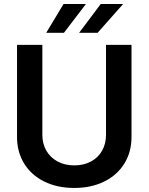

<svg xmlns="http://www.w3.org/2000/svg" viewBox="-20 -932 745 963"><path d="M639.6 -707V-245.1Q639.6 -169.9 603.8 -111.8Q567.9 -53.7 502.7 -21.5Q437.5 10.7 352.5 10.7Q267.1 10.7 201.9 -21.5Q136.7 -53.7 101.1 -111.8Q65.4 -169.9 65.4 -245.1V-707H192.4V-255.9Q192.4 -211.4 212.2 -176.8Q231.9 -142.1 268.3 -122.3Q304.7 -102.5 352.5 -102.5Q400.4 -102.5 436.5 -122.1Q472.7 -141.6 492.2 -176.5Q511.7 -211.4 511.7 -255.9V-707ZM485.4 -912.1H597.7L469.7 -767.6H377ZM298.8 -912.1H411.1L300.8 -767.6H211.9Z"/></svg>

Font: Pretendard SemiBold
Style: Regular
Weight: 600
Designer: Base glyphs from Inter by Rasmus Andersson; Hangeul glyphs from Noto Sans CJK(Source Han Sans) by Jang Soo-young and Kan
Foundry: Kil Hyung-jin
Version: Version 1.309